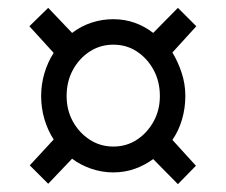

<svg xmlns="http://www.w3.org/2000/svg" viewBox="-20 -598 578 490"><path d="M85 -353Q85 -383 93.5 -411.5Q102 -440 117 -463L55 -531L103 -578L164 -514Q186 -531 213 -540Q240 -549 269 -549Q298 -549 323.5 -540Q349 -531 371 -514L434 -578L481 -531L420 -464Q434 -441 443.5 -412.5Q453 -384 453 -353Q453 -322 444.5 -293Q436 -264 420 -241L480 -175L434 -128L371 -192Q349 -176 323.5 -167Q298 -158 269 -158Q240 -158 212.5 -167.5Q185 -177 164 -193L103 -129L56 -176L117 -242Q102 -265 93.5 -293.5Q85 -322 85 -353ZM150 -353Q150 -317 166 -288Q182 -259 209 -241.5Q236 -224 269 -224Q303 -224 329.5 -241.5Q356 -259 372 -288Q388 -317 388 -353Q388 -390 372 -419.5Q356 -449 329.5 -466.5Q303 -484 269 -484Q236 -484 209 -466.5Q182 -449 166 -419.5Q150 -390 150 -353Z"/></svg>

Font: Noto Sans Display
Style: Regular
Weight: 400
Designer: Monotype Design Team
Foundry: Monotype Imaging Inc.
Version: Version 2.003